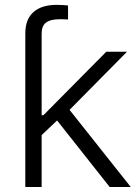

<svg xmlns="http://www.w3.org/2000/svg" viewBox="-20 -750 562 770"><path d="M81.5 -438V-615.7Q81.5 -672.4 114 -701.4Q146.5 -730.5 207.5 -730.5Q220.2 -730.5 232.7 -729.7Q245.1 -729 252.9 -728V-671.9Q244.6 -672.4 235.6 -672.6Q226.6 -672.9 220.7 -672.9Q182.1 -672.9 164.6 -659.4Q147 -646 147 -615.7V-438ZM141.6 -203.1V-288.1H154.3L406.2 -542.5H489.3L239.7 -290L232.4 -289.1ZM81.5 0V-542.5H147V0ZM419.9 0 200.7 -277.3 248 -323.2 504.4 0Z"/></svg>

Font: Inter 16pt Light
Style: Regular
Weight: 300
Version: Version 4.001;git-66647c0bb